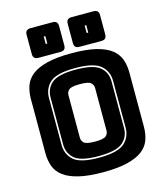

<svg xmlns="http://www.w3.org/2000/svg" viewBox="-136 -1050 1010 1169"><g transform="rotate(-15 368.5 -466.0)"><path d="M679 -189Q679 -143 665.5 -105.5Q652 -68 617.5 -41.5Q583 -15 522.5 0Q462 15 369 15Q276 15 215 0Q154 -15 119.5 -41.5Q85 -68 71.5 -105.5Q58 -143 58 -189V-530Q58 -576 71.5 -613.5Q85 -651 119.5 -678Q154 -705 215 -720Q276 -735 369 -735Q462 -735 522.5 -720Q583 -705 617.5 -678Q652 -651 665.5 -613.5Q679 -576 679 -530ZM570 -212V-507Q570 -567 527 -604.5Q484 -642 367 -642Q250 -642 208 -604.5Q166 -567 166 -507V-212Q166 -152 208 -114.5Q250 -77 367 -77Q484 -77 527 -114.5Q570 -152 570 -212ZM176 -212V-507Q176 -563 216 -597.5Q256 -632 367 -632Q478 -632 519 -597.5Q560 -563 560 -507V-212Q560 -156 519 -121.5Q478 -87 367 -87Q256 -87 216 -121.5Q176 -156 176 -212ZM285 -225Q285 -205 300 -191.5Q315 -178 369 -178Q423 -178 438 -191.5Q453 -205 453 -225V-494Q453 -513 438 -526.5Q423 -540 369 -540Q315 -540 300 -526.5Q285 -513 285 -494ZM306 -760H168Q151 -760 142.5 -768Q134 -776 134 -793V-914Q134 -931 142.5 -939Q151 -947 168 -947H306Q323 -947 331 -939Q339 -931 339 -914V-793Q339 -776 331 -768Q323 -760 306 -760ZM564 -760H426Q409 -760 401 -768Q393 -776 393 -793V-914Q393 -931 401 -939Q409 -947 426 -947H564Q581 -947 589 -939Q597 -931 597 -914V-793Q597 -776 589 -768Q581 -760 564 -760ZM242 -830V-877H232V-830ZM500 -830V-877H490V-830Z"/></g></svg>

Font: Bungee Inline
Style: Regular
Weight: 400
Designer: David Jonathan Ross
Foundry: David Jonathan Ross
Version: Version 1.001;PS 1.0;hotconv 1.0.72;makeotf.lib2.5.5900